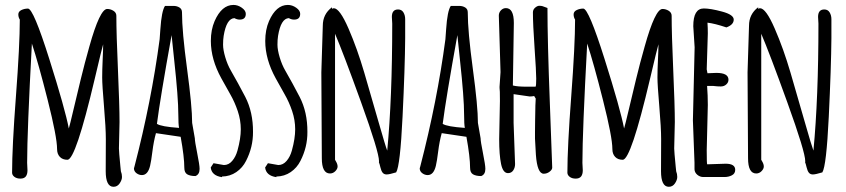

<svg xmlns="http://www.w3.org/2000/svg" viewBox="-20 -694 3379 767"><path d="M402.3 -10.3 402.8 -138.2Q402.8 -182.6 395.5 -268.6Q388.2 -354.5 388.2 -384.3Q388.2 -414.1 390.1 -455.3Q392.1 -496.6 392.1 -517.1Q387.7 -503.9 358.4 -378.9Q282.2 -55.7 249.5 -55.7Q230 -55.7 219 -67.4Q208 -79.1 208 -98.6Q208 -146 170.7 -293.7Q133.3 -441.4 107.4 -520Q88.4 -167.5 88.4 -43.5Q88.4 -43.5 89.8 -13.7Q89.8 2.4 83 11Q76.2 19.5 61.5 19.5Q46.9 19.5 37.6 12.5Q28.3 5.4 28.3 -4.4Q28.3 -106.4 43.7 -310.1Q59.1 -513.7 59.1 -615.7Q53.2 -625 53.2 -636.5Q53.2 -647.9 65.4 -653.8Q77.6 -659.7 91.8 -659.7Q113.3 -659.7 176.8 -458.7Q240.2 -257.8 254.9 -180.7Q259.3 -195.3 273.2 -254.6Q287.1 -314 302.7 -377.9Q318.4 -442.4 336.9 -507.8Q378.9 -658.2 408.2 -658.2Q421.4 -658.2 433.1 -650.9Q444.8 -643.6 444.8 -630.9Q444.8 -558.6 451.2 -415Q457.5 -271.5 457.5 -206.5L455.1 -101.1V-100.6Q455.1 -89.4 460.9 -29.3L462.9 -9.8Q467.3 1 467.3 12.9Q467.3 24.9 458 38.6Q448.7 52.2 433.6 52.2Q402.3 52.2 402.3 -10.3Z M695.3 -183.1Q692.4 -197.8 692.4 -234.1Q692.4 -270.5 688.2 -324.5Q684.1 -378.4 676.3 -450Q668.5 -521.5 665.5 -553.7Q620.1 -302.2 606.9 -199.2Q624 -188 695.3 -183.1ZM747.6 -203.1 758.3 -141.6Q758.3 -129.4 767.8 -82Q777.3 -34.7 777.3 -20V-19Q777.3 2.9 760.7 9.3Q739.7 9.3 728 2.4Q716.3 -4.4 716.3 -23.9Q716.3 -66.4 701.7 -147.5L603 -162.1Q593.8 -128.9 588.9 -89.4Q584 -49.8 579.6 -31.7Q570.8 5.4 546.9 5.4Q535.2 5.4 525.1 -2.2Q515.1 -9.8 515.1 -21.5L517.6 -30.3Q585 -290.5 617.7 -537.1Q618.7 -543.9 620.6 -577.1Q625.5 -650.4 639.2 -670.4H672.9Q686.5 -670.4 696.8 -664.1Q707 -657.7 707 -645Q707 -568.8 727.3 -418.9Q747.6 -269 747.6 -203.1Z M833 -42 874.5 -34.7Q893.6 -34.7 907.7 -51.3Q921.9 -67.9 928.7 -92.8Q941.9 -140.6 941.9 -177.5Q941.9 -214.4 929.7 -250.5Q917.5 -286.6 899.7 -317.6Q881.8 -348.6 864.3 -380.9Q822.3 -457 822.3 -530.3Q822.3 -575.2 837.4 -609.9Q865.7 -674.3 912.6 -674.3Q930.2 -674.3 946 -663.1Q961.9 -651.9 961.9 -638.7Q961.9 -615.7 937.5 -615.7Q926.8 -615.7 916.5 -621.6Q884.8 -620.1 873.5 -550.8Q871.1 -535.6 871.1 -515.4Q871.1 -495.1 879.9 -465.3Q888.7 -435.5 902.1 -412.4Q915.5 -389.2 930.9 -361.1Q946.3 -333 960 -306.6Q991.2 -245.6 990.7 -167Q991.2 -106.4 962.9 -51.3Q949.2 -23.9 924.1 -6.6Q898.9 10.7 866.7 11.2V13.7Q825.7 7.8 821.8 -24.9Z M1050.3 -42 1091.8 -34.7Q1110.8 -34.7 1125 -51.3Q1139.2 -67.9 1146 -92.8Q1159.2 -140.6 1159.2 -177.5Q1159.2 -214.4 1147 -250.5Q1134.8 -286.6 1116.9 -317.6Q1099.1 -348.6 1081.5 -380.9Q1039.6 -457 1039.6 -530.3Q1039.6 -575.2 1054.7 -609.9Q1083 -674.3 1129.9 -674.3Q1147.5 -674.3 1163.3 -663.1Q1179.2 -651.9 1179.2 -638.7Q1179.2 -615.7 1154.8 -615.7Q1144 -615.7 1133.8 -621.6Q1102.1 -620.1 1090.8 -550.8Q1088.4 -535.6 1088.4 -515.4Q1088.4 -495.1 1097.2 -465.3Q1106 -435.5 1119.4 -412.4Q1132.8 -389.2 1148.2 -361.1Q1163.6 -333 1177.2 -306.6Q1208.5 -245.6 1208 -167Q1208.5 -106.4 1180.2 -51.3Q1166.5 -23.9 1141.4 -6.6Q1116.2 10.7 1084 11.2V13.7Q1043 7.8 1039.1 -24.9Z M1263.7 -404.8 1269.5 -591.3Q1269.5 -637.7 1306.2 -665V-658.7Q1310.1 -661.1 1313.5 -661.1Q1336.9 -661.1 1372.1 -580.3Q1407.2 -499.5 1435.5 -402.8Q1463.9 -306.2 1491.9 -207.8Q1520 -109.4 1526.9 -92.3Q1546.9 -301.8 1546.9 -599.6L1545.4 -626.5Q1545.4 -656.2 1570.3 -656.2Q1584.5 -656.2 1591.6 -644.5Q1598.6 -632.8 1598.6 -617.2V-541.5Q1597.7 -423.8 1588.1 -227.3Q1578.6 -30.8 1562.5 -5.4Q1535.2 2.9 1524.7 2.9Q1514.2 2.9 1508.5 -4.2Q1502.9 -11.2 1499.5 -25.9Q1496.1 -40.5 1493.7 -45.4L1494.1 -49.8Q1494.1 -86.9 1422.4 -285.6Q1350.6 -484.4 1318.4 -559.1V-55.7Q1319.3 -53.7 1322.3 -48.8Q1328.6 -38.1 1328.6 -28.8Q1328.6 -19.5 1319.6 -10.3Q1310.5 -1 1298.3 -1Q1265.6 -1 1265.6 -62Z M1836.9 -183.1Q1834 -197.8 1834 -234.1Q1834 -270.5 1829.8 -324.5Q1825.7 -378.4 1817.9 -450Q1810.1 -521.5 1807.1 -553.7Q1761.7 -302.2 1748.5 -199.2Q1765.6 -188 1836.9 -183.1ZM1889.2 -203.1 1899.9 -141.6Q1899.9 -129.4 1909.4 -82Q1918.9 -34.7 1918.9 -20V-19Q1918.9 2.9 1902.3 9.3Q1881.3 9.3 1869.6 2.4Q1857.9 -4.4 1857.9 -23.9Q1857.9 -66.4 1843.3 -147.5L1744.6 -162.1Q1735.4 -128.9 1730.5 -89.4Q1725.6 -49.8 1721.2 -31.7Q1712.4 5.4 1688.5 5.4Q1676.8 5.4 1666.7 -2.2Q1656.7 -9.8 1656.7 -21.5L1659.2 -30.3Q1726.6 -290.5 1759.3 -537.1Q1760.3 -543.9 1762.2 -577.1Q1767.1 -650.4 1780.8 -670.4H1814.5Q1828.1 -670.4 1838.4 -664.1Q1848.6 -657.7 1848.6 -645Q1848.6 -568.8 1868.9 -418.9Q1889.2 -269 1889.2 -203.1Z M2032.7 -602.1 2028.8 -352.5Q2046.9 -347.7 2083.5 -347.7H2119.6Q2122.1 -352.1 2122.1 -379.9Q2122.1 -407.7 2115.5 -502.2Q2108.9 -596.7 2108.9 -644.5Q2108.9 -655.8 2117.7 -663.3Q2126.5 -670.9 2134.3 -670.9Q2142.1 -670.9 2147 -669.4Q2151.9 -668 2157.7 -665.5Q2163.6 -663.1 2167 -662.1Q2167 -532.2 2176.5 -282.5Q2186 -32.7 2186 -24.4Q2186 -16.1 2175.5 -8.1Q2165 0 2152.1 0Q2139.2 0 2131.3 -19Q2123.5 -38.1 2120.8 -75.4Q2118.2 -112.8 2117.2 -140.1Q2116.7 -151.9 2117.2 -167Q2117.2 -187.5 2117.7 -213.9Q2118.7 -260.3 2118.7 -267.6V-271.5L2120.1 -300.3L2114.3 -309.6V-310.5Q2106 -308.6 2096.2 -308.6L2031.7 -317.9V-203.1L2037.6 -38.6Q2037.6 -24.4 2030.3 -13.4Q2022.9 -2.4 2009.3 -2.4Q1989.3 -2.4 1981.7 -38.8Q1974.1 -75.2 1974.1 -138.2L1977.1 -290.5Q1977.1 -337.9 1975.6 -342.8V-347.7Q1979.5 -399.9 1979.5 -406.2L1972.7 -631.8Q1972.7 -643.6 1981 -652.6Q1989.3 -661.6 2001 -661.6Q2032.7 -661.6 2032.7 -602.1Z M2620.6 -10.3 2621.1 -138.2Q2621.1 -182.6 2613.8 -268.6Q2606.4 -354.5 2606.4 -384.3Q2606.4 -414.1 2608.4 -455.3Q2610.4 -496.6 2610.4 -517.1Q2606 -503.9 2576.7 -378.9Q2500.5 -55.7 2467.8 -55.7Q2448.2 -55.7 2437.3 -67.4Q2426.3 -79.1 2426.3 -98.6Q2426.3 -146 2388.9 -293.7Q2351.6 -441.4 2325.7 -520Q2306.6 -167.5 2306.6 -43.5Q2306.6 -43.5 2308.1 -13.7Q2308.1 2.4 2301.3 11Q2294.4 19.5 2279.8 19.5Q2265.1 19.5 2255.9 12.5Q2246.6 5.4 2246.6 -4.4Q2246.6 -106.4 2262 -310.1Q2277.3 -513.7 2277.3 -615.7Q2271.5 -625 2271.5 -636.5Q2271.5 -647.9 2283.7 -653.8Q2295.9 -659.7 2310.1 -659.7Q2331.5 -659.7 2395 -458.7Q2458.5 -257.8 2473.1 -180.7Q2477.5 -195.3 2491.5 -254.6Q2505.4 -314 2521 -377.9Q2536.6 -442.4 2555.2 -507.8Q2597.2 -658.2 2626.5 -658.2Q2639.6 -658.2 2651.4 -650.9Q2663.1 -643.6 2663.1 -630.9Q2663.1 -558.6 2669.4 -415Q2675.8 -271.5 2675.8 -206.5L2673.3 -101.1V-100.6Q2673.3 -89.4 2679.2 -29.3L2681.2 -9.8Q2685.5 1 2685.5 12.9Q2685.5 24.9 2676.3 38.6Q2667 52.2 2651.9 52.2Q2620.6 52.2 2620.6 -10.3Z M2754.9 -504.9 2749.5 -589.4Q2749.5 -660.2 2791.5 -660.2Q2818.4 -660.2 2864.7 -647.7Q2911.1 -635.3 2911.1 -615.7Q2911.1 -595.2 2881.8 -584.5Q2835.4 -600.1 2806.2 -603.5Q2807.6 -582 2807.6 -560.5L2803.2 -417Q2803.2 -416 2806.2 -401.4L2841.8 -402.8Q2890.1 -402.8 2890.1 -375.5Q2890.1 -364.7 2881.3 -356.7Q2872.6 -348.6 2859.1 -348.6Q2845.7 -348.6 2830.1 -350.6H2804.7Q2807.6 -312.5 2807.6 -274.9Q2807.6 -274.9 2803.2 -93.8Q2803.2 -37.6 2805.2 -37.6L2878.9 -40Q2917 -40 2917 -15.6Q2917 -0.5 2903.8 6.3Q2890.6 13.2 2874 13.2H2789.6Q2776.4 13.2 2765.6 4.2Q2754.9 -4.9 2754.4 -17.6V-43.9L2748 -212.9Z M2966.3 -404.8 2972.2 -591.3Q2972.2 -637.7 3008.8 -665V-658.7Q3012.7 -661.1 3016.1 -661.1Q3039.6 -661.1 3074.7 -580.3Q3109.9 -499.5 3138.2 -402.8Q3166.5 -306.2 3194.6 -207.8Q3222.7 -109.4 3229.5 -92.3Q3249.5 -301.8 3249.5 -599.6L3248 -626.5Q3248 -656.2 3272.9 -656.2Q3287.1 -656.2 3294.2 -644.5Q3301.3 -632.8 3301.3 -617.2V-541.5Q3300.3 -423.8 3290.8 -227.3Q3281.2 -30.8 3265.1 -5.4Q3237.8 2.9 3227.3 2.9Q3216.8 2.9 3211.2 -4.2Q3205.6 -11.2 3202.1 -25.9Q3198.7 -40.5 3196.3 -45.4L3196.8 -49.8Q3196.8 -86.9 3125 -285.6Q3053.2 -484.4 3021 -559.1V-55.7Q3022 -53.7 3024.9 -48.8Q3031.2 -38.1 3031.2 -28.8Q3031.2 -19.5 3022.2 -10.3Q3013.2 -1 3001 -1Q2968.3 -1 2968.3 -62Z"/></svg>

Font: Amatic
Style: Bold
Weight: 700
Width: 3
Version: Version 2.000; ttfautohint (v0.92-dirty) -l 8 -r 50 -G 50 -x